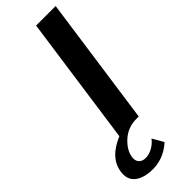

<svg xmlns="http://www.w3.org/2000/svg" viewBox="-454 -771 1052 1052"><g transform="rotate(-45 72.0 -245.0)"><path d="M159.2 199.2Q85 266.1 -9.8 258.8Q-67.9 254.9 -100.3 226.6Q-132.8 198.2 -125 144Q-111.8 49.8 9.8 0H6.8L112.8 -750H264.2L158.2 0H141.1Q74.2 0 27.6 42.5Q-19 85 -24.9 131.8Q-28.8 156.7 -15.4 172.4Q-2 188 24.9 188Q50.8 188 77.9 173.1Q105 158.2 122.1 134.8Z"/></g></svg>

Font: Oakes Grotesk
Style: Bold Italic
Weight: 700
Designer: Samuel Oakes
Foundry: Samuel Oakes
Version: Version 1.0 | wf-rip DC20170320